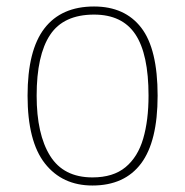

<svg xmlns="http://www.w3.org/2000/svg" viewBox="-20 -562 571 592"><path d="M265 10Q172 10 118.5 -58Q65 -126 65 -267Q65 -407 117 -474.5Q169 -542 270 -542Q365 -542 415.5 -476.5Q466 -411 466 -267Q466 -126 415 -58Q364 10 265 10ZM265 -15Q329 -15 367 -46.5Q405 -78 421.5 -134.5Q438 -191 438 -267Q438 -395 397.5 -456Q357 -517 270 -517Q176 -517 134.5 -454.5Q93 -392 93 -267Q93 -148 134.5 -81.5Q176 -15 265 -15Z"/></svg>

Font: Noto Serif Lao Thin
Style: Regular
Weight: 250
Designer: Monotype Design Team
Foundry: Monotype Imaging Inc.
Version: Version 2.003